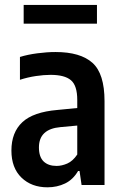

<svg xmlns="http://www.w3.org/2000/svg" viewBox="-20 -770 506 799"><path d="M177.5 9.5Q111 9.5 69.2 -31Q27.5 -71.5 27.5 -143.5Q27.5 -219 73 -261.5Q118.5 -304 219.5 -312.5L301.5 -320.5V-354Q301.5 -414 275.2 -436.2Q249 -458.5 190.5 -458.5Q162.5 -458.5 129 -453.5Q95.5 -448.5 63 -438V-533Q95.5 -543 135.5 -548.2Q175.5 -553.5 211 -553.5Q314.5 -553.5 364.8 -508.5Q415 -463.5 415 -349V0H319.5L311 -58.5H305Q284 -22.5 250.8 -6.5Q217.5 9.5 177.5 9.5ZM142 -156.5Q142 -117 161.5 -98.2Q181 -79.5 215.5 -79.5Q237 -79.5 260 -89.5Q283 -99.5 301.5 -127V-247.5L231.5 -241Q142 -233 142 -156.5ZM78.5 -671.5V-749.5H383.5V-671.5Z"/></svg>

Font: Encode Sans Condensed SemiBold
Style: Regular
Weight: 600
Width: 3
Designer: Multiple Designers
Foundry: Impallari Type
Version: Version 3.000; ttfautohint (v1.8.3) -l 8 -r 50 -G 200 -x 14 